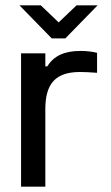

<svg xmlns="http://www.w3.org/2000/svg" viewBox="-20 -700 415 720"><path d="M282 -509C220 -509 182 -490 157 -451H150V-500H59V0H150V-291C150 -388 190 -430 280 -430C297 -430 319 -429 344 -427V-502C323 -507 303 -509 282 -509ZM53 -680 174 -556H225L346 -680H267L200 -616L133 -680Z"/></svg>

Font: LT Wave Alt
Style: Regular
Weight: 400
Designer: Daniel Lyons
Version: Version 2.5 (Glyphs App)